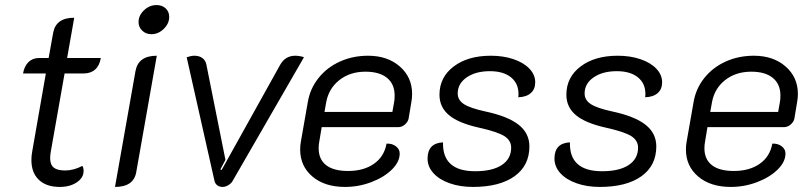

<svg xmlns="http://www.w3.org/2000/svg" viewBox="-20 -729 3203 758"><path d="M104 -97Q104 -114 107 -130L161 -439H71Q76 -468 92.5 -484Q109 -500 134 -500H172L190 -600Q201 -659 273 -659L245 -500H378Q373 -470 355.5 -454.5Q338 -439 310 -439H235L181 -133Q178 -117 178 -105Q178 -79 192 -67.5Q206 -56 237 -56Q271 -56 305 -74Q310 -68 310 -54Q310 -27 283 -9Q256 9 216 9Q163 9 133.5 -19Q104 -47 104 -97Z M527 -642Q527 -668 548.5 -688.5Q570 -709 598 -709Q620 -709 634 -696Q648 -683 648 -662Q648 -636 626.5 -615Q605 -594 578 -594Q556 -594 541.5 -608Q527 -622 527 -642ZM515 -449Q526 -509 599 -509L518 -50Q508 9 434 9Z M827 -14 717 -503Q735 -509 747 -509Q767 -509 779.5 -499.5Q792 -490 795 -473L870 -98L850 -60L855 -58L1086 -473Q1106 -509 1146 -509Q1155 -509 1165.5 -507Q1176 -505 1180 -503L898 -14Q893 -5 881.5 2Q870 9 859 9Q847 9 838.5 3Q830 -3 827 -14Z M1165 -139Q1165 -155 1168 -171L1195 -325Q1204 -379 1237.5 -421Q1271 -463 1322 -486Q1373 -509 1433 -509Q1510 -509 1558.5 -466.5Q1607 -424 1607 -358Q1607 -343 1604 -326L1593 -260Q1590 -247 1578 -237Q1566 -227 1552 -227H1250L1241 -173Q1238 -158 1238 -144Q1238 -100 1267.5 -77Q1297 -54 1354 -54Q1416 -54 1456.5 -82.5Q1497 -111 1506 -162Q1528 -163 1543 -151.5Q1558 -140 1558 -123Q1558 -90 1527 -59.5Q1496 -29 1446 -10Q1396 9 1342 9Q1262 9 1213.5 -32Q1165 -73 1165 -139ZM1529 -287 1536 -326Q1538 -335 1538 -352Q1538 -397 1508 -421.5Q1478 -446 1423 -446Q1362 -446 1320 -413Q1278 -380 1268 -326L1261 -287Z M1668 -103Q1668 -164 1729 -167Q1726 -53 1856 -53Q1924 -53 1961 -77.5Q1998 -102 1998 -146Q1998 -175 1970.5 -192Q1943 -209 1871 -225Q1790 -243 1752.5 -274.5Q1715 -306 1715 -355Q1715 -424 1771 -466.5Q1827 -509 1918 -509Q1967 -509 2007 -495.5Q2047 -482 2070 -458Q2093 -434 2093 -404Q2093 -377 2075.5 -361.5Q2058 -346 2026 -345Q2027 -350 2027 -358Q2027 -400 1997 -424Q1967 -448 1914 -448Q1858 -448 1822.5 -423.5Q1787 -399 1787 -360Q1787 -334 1811.5 -318Q1836 -302 1896 -289Q1985 -270 2027.5 -236.5Q2070 -203 2070 -151Q2070 -75 2011 -33Q1952 9 1847 9Q1796 9 1755 -5.5Q1714 -20 1691 -45.5Q1668 -71 1668 -103Z M2169 -103Q2169 -164 2230 -167Q2227 -53 2357 -53Q2425 -53 2462 -77.5Q2499 -102 2499 -146Q2499 -175 2471.5 -192Q2444 -209 2372 -225Q2291 -243 2253.5 -274.5Q2216 -306 2216 -355Q2216 -424 2272 -466.5Q2328 -509 2419 -509Q2468 -509 2508 -495.5Q2548 -482 2571 -458Q2594 -434 2594 -404Q2594 -377 2576.5 -361.5Q2559 -346 2527 -345Q2528 -350 2528 -358Q2528 -400 2498 -424Q2468 -448 2415 -448Q2359 -448 2323.5 -423.5Q2288 -399 2288 -360Q2288 -334 2312.5 -318Q2337 -302 2397 -289Q2486 -270 2528.5 -236.5Q2571 -203 2571 -151Q2571 -75 2512 -33Q2453 9 2348 9Q2297 9 2256 -5.5Q2215 -20 2192 -45.5Q2169 -71 2169 -103Z M2688 -139Q2688 -155 2691 -171L2718 -325Q2727 -379 2760.5 -421Q2794 -463 2845 -486Q2896 -509 2956 -509Q3033 -509 3081.5 -466.5Q3130 -424 3130 -358Q3130 -343 3127 -326L3116 -260Q3113 -247 3101 -237Q3089 -227 3075 -227H2773L2764 -173Q2761 -158 2761 -144Q2761 -100 2790.5 -77Q2820 -54 2877 -54Q2939 -54 2979.5 -82.5Q3020 -111 3029 -162Q3051 -163 3066 -151.5Q3081 -140 3081 -123Q3081 -90 3050 -59.5Q3019 -29 2969 -10Q2919 9 2865 9Q2785 9 2736.5 -32Q2688 -73 2688 -139ZM3052 -287 3059 -326Q3061 -335 3061 -352Q3061 -397 3031 -421.5Q3001 -446 2946 -446Q2885 -446 2843 -413Q2801 -380 2791 -326L2784 -287Z"/></svg>

Font: K2D Light
Style: Italic
Weight: 300
Italic angle: -10°
Designer: Katatrad Aksorn Co.,Ltd.
Foundry: Cadson Demak Co.,Ltd.
Version: Version 1.000; ttfautohint (v1.6)